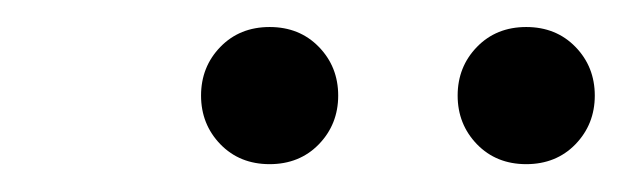

<svg xmlns="http://www.w3.org/2000/svg" viewBox="-20 -635 454 140"><path d="M363.7 -515.3Q341.9 -515.3 327.8 -529.8Q313.7 -544.4 313.7 -565.3Q313.7 -586.3 327.8 -600.8Q341.9 -615.3 363.7 -615.3Q385.5 -615.3 399.6 -600.8Q413.7 -586.3 413.7 -565.3Q413.7 -544.4 399.6 -529.8Q385.5 -515.3 363.7 -515.3ZM176.6 -515.3Q154.8 -515.3 140.7 -529.8Q126.6 -544.4 126.6 -565.3Q126.6 -586.3 140.7 -600.8Q154.8 -615.3 176.6 -615.3Q198.4 -615.3 212.5 -600.8Q226.6 -586.3 226.6 -565.3Q226.6 -544.4 212.5 -529.8Q198.4 -515.3 176.6 -515.3Z"/></svg>

Font: Playfair 12pt Light
Style: Italic
Weight: 300
Italic angle: -15.6°
Designer: Claus Eggers Sørensen
Foundry: Claus Eggers Sørensen
Version: Version 2.000;gftools[0.9.28]